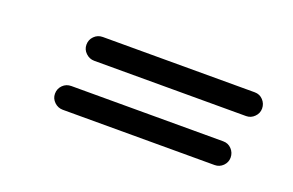

<svg xmlns="http://www.w3.org/2000/svg" viewBox="-37 -484 503 330"><g transform="rotate(20 214.5 -318.5)"><path d="M87.4 -247.6Q78.6 -247.6 72 -253.9Q65.4 -260.3 65.4 -269Q65.4 -278.3 71.8 -284.7Q78.1 -291 87.4 -291H365.2Q374.5 -291 380.6 -284.4Q386.7 -277.8 386.7 -269Q386.7 -260.3 380.4 -253.9Q374 -247.6 365.2 -247.6ZM109.4 -345.2Q100.6 -345.2 94 -351.6Q87.4 -357.9 87.4 -366.7Q87.4 -376 93.8 -382.3Q100.1 -388.7 109.4 -388.7H387.2Q396.5 -388.7 402.6 -382.1Q408.7 -375.5 408.7 -366.7Q408.7 -357.9 402.3 -351.6Q396 -345.2 387.2 -345.2Z"/></g></svg>

Font: Helvetia Verbundene
Style: Regular
Weight: 400
Designer: Peter Wiegel, original typeface by Carl Albert Fahrenwaldt 1901
Foundry: Peter Wiegel
Version: Version 2.000